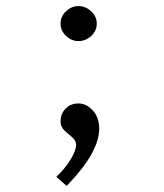

<svg xmlns="http://www.w3.org/2000/svg" viewBox="-20 -443 540 631"><path d="M238 -308Q215 -308 197 -325Q179 -342 179 -365Q179 -389 197 -406Q215 -423 238 -423Q261 -423 279.5 -406Q298 -389 298 -365Q298 -342 280 -325Q262 -308 238 -308ZM199 168 165 138Q193 112 211.5 82Q230 52 230 33Q230 19 217.5 8.5Q205 -2 192 -14Q179 -26 179 -44Q179 -69 195.5 -86Q212 -103 238 -103Q264 -103 285 -80Q306 -57 306 -20Q306 58 199 168Z"/></svg>

Font: Inconsolata Nerd Font Mono
Style: Regular
Weight: 400
Monospace: yes
Designer: Raph Levien, Cyreal, Brenton Simpson
Foundry: Raph Levien, Cyreal, Google
Version: Version 3.000; ttfautohint (v1.8.3);Nerd Fonts 3.0.2